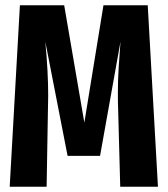

<svg xmlns="http://www.w3.org/2000/svg" viewBox="-20 -713 640 733"><path d="M583 0H439L431 -297Q430 -319 430 -357Q430 -407 433 -454.5Q436 -502 440 -554L362 -118H238L153 -554Q164 -439 164 -347L163 -294L158 0H17L56 -693H225L302 -245L375 -693H544Z"/></svg>

Font: Fira Mono
Style: Bold
Weight: 700
Monospace: yes
Designer: Carrois Corporate & Edenspiekermann AG
Foundry: Carrois Corporate GbR & Edenspiekermann AG
Version: Version 3.206